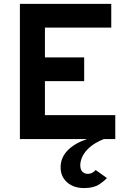

<svg xmlns="http://www.w3.org/2000/svg" viewBox="-20 -720 664 994"><path d="M83 0V-700H556V-577.2H212.6V-422.8H415.8V-300H212.6V-123.8H576.8V0ZM415.4 253.6Q361.5 253.6 327.6 224.1Q293.8 194.5 293.8 146Q293.8 95.6 330.6 58.3Q367.3 21 430.8 0H517.4Q471.8 18.5 445.1 41.9Q418.4 65.2 407 89.6Q395.6 113.9 395.6 135.2Q395.6 159.2 407.1 169.6Q418.6 180 433.8 180Q447.9 180 458.4 174Q469 168 475.2 160.2L533.4 201.6Q519.3 218.1 491.5 235.8Q463.7 253.6 415.4 253.6Z"/></svg>

Font: Overpass
Style: Regular
Weight: 400
Designer: Delve Withrington, Dave Bailey, Thomas Jockin
Foundry: Delve Fonts LLC
Version: Version 4.000